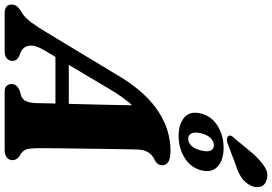

<svg xmlns="http://www.w3.org/2000/svg" viewBox="-222 -978 1170 826"><g transform="rotate(90 363.0 -565.0)"><path d="M166.5 -171Q142.5 -130.5 146.8 -105Q151 -79.5 175 -69L192.5 -62Q203.5 -56 207.8 -49Q212 -42 212 -34.5Q212 -18.5 201 -9.2Q190 0 171 0H6Q-12 0 -21.2 -7.8Q-30.5 -15.5 -30.5 -29Q-30.5 -42 -23.2 -52.2Q-16 -62.5 6.5 -75.5Q25 -86 47 -115.5Q69 -145 91.5 -184L288 -509.5Q354.5 -613.5 433 -663.5Q511.5 -713.5 598.5 -713.5Q633 -713.5 647 -703.8Q661 -694 661 -679Q661 -668.5 656.5 -661Q652 -653.5 641.5 -647Q619 -637.5 606.2 -619.2Q593.5 -601 593 -565.5Q592.5 -548 592 -519.5Q591.5 -491 591 -455.8Q590.5 -420.5 590 -382Q589.5 -343.5 589 -305.5Q588.5 -267.5 588 -234.5Q587.5 -201.5 587.5 -177Q587.5 -152.5 587.5 -140.5Q588 -119.5 589.8 -105.8Q591.5 -92 598.5 -82.5Q605.5 -73 622 -63.5Q639 -51.5 639 -33.5Q639 -19 627.8 -9.5Q616.5 0 596.5 0H345.5Q326.5 0 319 -8.8Q311.5 -17.5 311.5 -30Q311.5 -43 319.5 -51.2Q327.5 -59.5 343.5 -66L362.5 -71Q379 -77 386 -94Q393 -111 393.5 -136.5Q394 -154 394.5 -181.8Q395 -209.5 396 -243.8Q397 -278 397.8 -316.2Q398.5 -354.5 399.8 -393.5Q401 -432.5 401.5 -469Q402 -505.5 402.5 -537Q403 -568.5 403 -591.5L445 -580.5Q433.5 -575 419.8 -564.2Q406 -553.5 388.8 -532.5Q371.5 -511.5 347.5 -475ZM153.5 -218.5 164.5 -276H449L444 -218.5ZM534.5 -748.5Q483 -748.5 454.8 -773.5Q426.5 -798.5 438.5 -845.5Q451 -892 492.8 -917Q534.5 -942 586 -942Q638.5 -942 666.5 -916.2Q694.5 -890.5 682.5 -845.5Q670.5 -800 629 -774.2Q587.5 -748.5 534.5 -748.5ZM575 -900Q558.5 -900 544.5 -886.5Q530.5 -873 523.5 -845.5Q517 -818 524 -803.8Q531 -789.5 547 -789.5Q564 -789.5 577.5 -804Q591 -818.5 597.5 -845.5Q604 -872.5 597.8 -886.2Q591.5 -900 575 -900ZM614 -1072Q643.5 -1103.5 670 -1119.8Q696.5 -1136 724 -1127Q749 -1119.5 753.8 -1098Q758.5 -1076.5 746.5 -1055Q733.5 -1031.5 711.5 -1017.2Q689.5 -1003 655 -992.5L564 -958Q554.5 -955 546.2 -956.5Q538 -958 534.5 -964Q531.5 -971 536 -977.8Q540.5 -984.5 547.5 -991.5Z"/></g></svg>

Font: Fraunces ExtraBold
Style: Italic
Weight: 800
Italic angle: -16°
Version: Version 1.000;[b76b70a41]